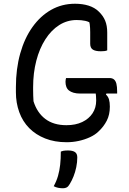

<svg xmlns="http://www.w3.org/2000/svg" viewBox="-20 -740 690 1026"><path d="M333 -323H565Q580 -323 589 -315.5Q598 -308 602 -292.5Q606 -277 606 -250V-240H410Q388 -240 373 -244.5Q358 -249 348.5 -256.5Q339 -264 334.5 -276Q330 -288 330 -303Q330 -309 331 -314.5Q332 -320 333 -323ZM381 -720Q401 -720 419 -717.5Q437 -715 453 -710Q469 -705 483 -697Q497 -689 508 -678Q531 -656 542 -629.5Q553 -603 553 -566Q553 -550 553 -534Q553 -518 553 -502Q553 -486 553 -471Q547 -468 538 -467Q529 -466 519 -466Q490 -466 476 -475Q462 -484 462 -506Q462 -544 462 -568Q462 -592 459.5 -610.5Q457 -629 449 -649L475 -610Q457 -624 436 -628.5Q415 -633 390 -633Q339 -633 296.5 -606Q254 -579 222.5 -530Q191 -481 174 -415.5Q157 -350 157 -274V-261Q157 -245 157.5 -229.5Q158 -214 159 -199Q178 -138 222 -104.5Q266 -71 335 -71Q384 -71 419.5 -88Q455 -105 474.5 -134.5Q494 -164 494 -203Q494 -216 493 -226.5Q492 -237 491 -246.5Q490 -256 487 -265H561L546 -235Q558 -224 562.5 -208.5Q567 -193 567 -170Q567 -127 550.5 -95Q534 -63 507 -38Q489 -20 461 -7Q433 6 401 13Q369 20 336 20Q272 20 221.5 0Q171 -20 136 -55.5Q101 -91 83 -140.5Q65 -190 65 -247V-274Q65 -372 88 -454Q111 -536 153.5 -595.5Q196 -655 253.5 -687.5Q311 -720 381 -720ZM305 70Q312 67 317.5 66Q323 65 329.5 64.5Q336 64 343 64Q368 64 380.5 72.5Q393 81 393 101Q393 127 387.5 153.5Q382 180 373 202.5Q364 225 353 243Q345 257 336.5 261.5Q328 266 317 266Q303 266 290.5 263.5Q278 261 267 255Q282 228 290 200Q298 172 301.5 140.5Q305 109 305 70Z"/></svg>

Font: Recursive Casual
Style: Regular
Weight: 400
Version: Version 1.047